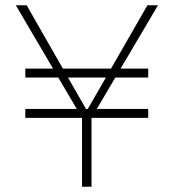

<svg xmlns="http://www.w3.org/2000/svg" viewBox="-20 -708 659 728"><path d="M291 0V-261H76V-295H271L40 -688H81L306 -295H313L539 -688H579L347 -295H542V-261H327V0ZM76 -414V-448H542V-414Z"/></svg>

Font: Saira Thin Thin
Style: Regular
Weight: 250
Version: Version 1.101